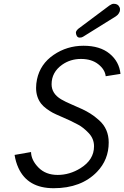

<svg xmlns="http://www.w3.org/2000/svg" viewBox="-20 -969 649 1003"><path d="M56.2 -159.7 142.1 -174.8Q143.1 -132.3 180.9 -93.8Q218.8 -55.2 281.2 -55.2Q343.8 -55.2 400.4 -90.3Q471.2 -134.3 471.2 -204.6Q471.2 -244.1 443.8 -273.4Q415 -303.7 388.4 -317.6Q361.8 -331.5 348.6 -337.9Q332.5 -345.7 300.5 -359.4Q268.6 -373 254.9 -380.4Q241.2 -387.7 223.1 -400.9Q205.1 -414.1 194.3 -428.2Q168.5 -462.4 168.5 -509.8Q168.5 -531.7 173.3 -554.7Q190.4 -634.8 260.3 -682.4Q330.1 -730 416.3 -730Q502.4 -730 552.7 -688.5Q603 -647 609.4 -583L532.2 -570.8Q528.3 -606 493.4 -633.5Q458.5 -661.1 403.1 -661.1Q347.7 -661.1 304.7 -630.9Q249.5 -591.8 249.5 -528.8Q249.5 -480 299.3 -450.2Q320.8 -437.5 355.2 -422.9Q389.6 -408.2 410.4 -398.4Q431.2 -388.7 452.1 -375.7Q473.1 -362.8 497.1 -341.3Q547.9 -296.4 547.9 -224.6Q547.9 -134.8 486.8 -71.3Q404.3 14.2 260.3 14.2Q124.5 14.2 76.2 -91.8Q62 -122.6 56.2 -159.7ZM413.6 -776.9Q406.7 -772.5 396.5 -772.5Q386.2 -772.5 381.3 -781.2Q376.5 -790 376.5 -798.6Q376.5 -807.1 388.7 -818.4L551.8 -940.4Q564.5 -949.2 573.7 -949.2Q595.2 -949.2 602.5 -934.6Q606.9 -927.7 606.9 -922.4Q606.9 -917 606.4 -913.8Q606 -910.6 605.5 -909.2Q604 -906.2 600.6 -899.2Q597.2 -892.1 585.4 -883.8Z"/></svg>

Font: Tuffy
Style: Italic
Weight: 400
Italic angle: -12°
Designer: Thatcher Ulrich, Karoly Barta and Michael Everson
Version: Version 001.271